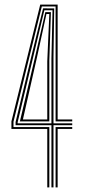

<svg xmlns="http://www.w3.org/2000/svg" viewBox="-20 -820 392 840"><path d="M186.8 0V-255.8H30V-289L156 -800H232.2V-297.2H296V-289H223.2V-791.8H163L39 -287.5V-264H195.8V0ZM223.2 0V-264H296V-255.8H232.2V0ZM205 0V-272.2H48.2V-286.2L120.8 -588.8L168.5 -783.5L217.2 -783.2L214 -571.2V-280.5H296V-272.2H214V0ZM57.2 -280.5H205V-564L209.8 -775H174L128 -582L57.2 -285ZM67 -289 134.5 -576 178.2 -766.8H202.8L195.8 -556.8V-289ZM80.2 -297.2H186.8V-551.5L195.8 -758.8H183.2L141.8 -569.2Z"/></svg>

Font: Big Shoulders Inline Display Thin Light
Style: Regular
Weight: 300
Version: Version 2.002